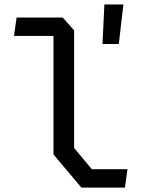

<svg xmlns="http://www.w3.org/2000/svg" viewBox="-20 -844 660 864"><path d="M220.7 -149V-703.3L243.2 -682.2H43L54.7 -765H262.3L313.5 -707.5V-178L393.2 -82.7H553.7L542 0.2H346.2ZM449.7 -824H535.2L514.7 -646H441.2Z"/></svg>

Font: Monaspace Krypton Var ExLight
Style: Regular
Weight: 200
Designer: Riley Cran and the Lettermatic Team
Version: Version 1.200 (Monaspace Krypton Var)